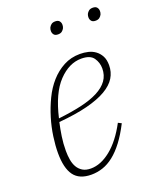

<svg xmlns="http://www.w3.org/2000/svg" viewBox="-133 -778 713 870"><g transform="rotate(-20 223.0 -342.5)"><path d="M157 12Q99 12 73 -23.5Q47 -59 47 -132Q47 -167 53 -210Q59 -253 72 -296Q85 -339 104.5 -379.5Q124 -420 151.5 -451Q179 -482 214.5 -501Q250 -520 294 -520Q314 -520 333 -515.5Q352 -511 367 -500Q382 -489 391.5 -471.5Q401 -454 401 -427Q401 -394 384.5 -367Q368 -340 332 -319Q296 -298 239 -283.5Q182 -269 101 -262Q94 -231 89 -197.5Q84 -164 84 -129Q84 -106 87.5 -85.5Q91 -65 100 -49.5Q109 -34 124.5 -24.5Q140 -15 164 -15Q212 -15 260.5 -54Q309 -93 349 -168L365 -160Q341 -113 316 -80Q291 -47 265 -26.5Q239 -6 212 3Q185 12 157 12ZM105 -278Q167 -285 215.5 -296Q264 -307 298 -324.5Q332 -342 349.5 -366.5Q367 -391 367 -424Q367 -452 351 -475Q335 -498 292 -498Q233 -498 182 -444.5Q131 -391 105 -278ZM232 -637Q218 -637 212 -644.5Q206 -652 206 -662Q206 -666 206.5 -669.5Q207 -673 209 -678Q213 -686 220 -691.5Q227 -697 239 -697Q253 -697 259 -689.5Q265 -682 265 -672Q265 -668 264.5 -664.5Q264 -661 262 -656Q258 -648 251 -642.5Q244 -637 232 -637ZM413 -637Q399 -637 393 -644.5Q387 -652 387 -662Q387 -666 387.5 -669.5Q388 -673 390 -678Q394 -686 401 -691.5Q408 -697 420 -697Q434 -697 440 -689.5Q446 -682 446 -672Q446 -668 445.5 -664.5Q445 -661 443 -656Q439 -648 432 -642.5Q425 -637 413 -637Z"/></g></svg>

Font: IBM Plex Serif ExtLt
Style: Italic
Weight: 200
Italic angle: -14°
Designer: Mike Abbink, Paul van der Laan, Pieter van Rosmalen
Foundry: Bold Monday
Version: Version 3.001